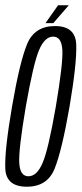

<svg xmlns="http://www.w3.org/2000/svg" viewBox="-23 -703 309 726"><path d="M78.5 3Q156 3 183.5 -65.2Q211 -133.5 240 -300Q268 -465.5 265.2 -535Q262.5 -604.5 185 -604.5Q107 -604.5 79 -535.2Q51 -466 22.5 -300Q-6 -134 -3 -65.5Q0 3 78.5 3ZM84.5 -36.5Q52.5 -36.5 49.8 -87Q47 -137.5 74.5 -299.5Q103 -462 124.5 -513.2Q146 -564.5 178 -564.5Q210 -564.5 212.8 -513.5Q215.5 -462.5 188 -299.5Q160 -138 138.2 -87.2Q116.5 -36.5 84.5 -36.5ZM149 -615.5H178.5L237 -683H196.5Z"/></svg>

Font: Anybody ExtraCondensed Light
Style: Italic
Weight: 300
Width: 2
Italic angle: -10°
Version: Version 1.113;gftools[0.9.25]